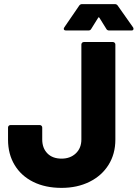

<svg xmlns="http://www.w3.org/2000/svg" viewBox="-20 -904 668 932"><path d="M19 -226V-285Q19 -290 22.5 -293.5Q26 -297 31 -297H173Q178 -297 181.5 -293.5Q185 -290 185 -285V-227Q185 -185 210 -159.5Q235 -134 279 -134Q321 -134 348 -159.5Q375 -185 375 -227V-688Q375 -693 378.5 -696.5Q382 -700 387 -700H528Q533 -700 536.5 -696.5Q540 -693 540 -688V-226Q540 -157 507 -104Q474 -51 414.5 -21.5Q355 8 279 8Q200 8 141.5 -21Q83 -50 51 -103Q19 -156 19 -226ZM378 -884H538Q547 -884 552 -876L626 -771Q628 -768 628 -764Q628 -756 618 -756H510Q500 -756 496 -764L463 -817Q461 -820 459 -820Q457 -820 456 -817L423 -764Q419 -756 409 -756H300Q293 -756 290.5 -760.5Q288 -765 292 -771L364 -876Q369 -884 378 -884Z"/></svg>

Font: BARLOWEXTRABOLD
Style: Regular
Weight: 800
Designer: Jeremy Tribby
Foundry: Tribby Type
Version: Version 1.422